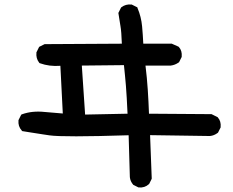

<svg xmlns="http://www.w3.org/2000/svg" viewBox="-20 -780 1040 857"><path d="M596.2 55.7 576.7 45.9 574.7 44.9 573.7 43.5Q567.9 36.6 564.2 28.3Q560.5 20 559.6 10.7V10.3L554.2 -176.3Q263.2 -167 201.2 -175.8Q185.5 -178.2 170.4 -180.4Q155.3 -182.6 140.4 -185.1Q125.5 -187.5 111.1 -189.7Q96.7 -191.9 82.5 -194.3L79.1 -194.8L76.7 -197.8Q60.1 -216.3 62.5 -242.2V-244.1L63.5 -245.6L73.2 -265.1L75.2 -268.6L78.6 -270Q124 -286.1 178.7 -280.3L260.3 -273.4L249.5 -486.3Q224.6 -484.4 201.9 -487.3Q179.2 -490.2 158.7 -497.6L156.2 -498.5L154.3 -501Q140.1 -519.5 142.6 -544.9V-546.9L143.6 -548.3L153.3 -567.9L154.8 -570.8L157.7 -572.3L177.2 -582L179.2 -583H181.6L523.9 -585Q522 -640.1 517.6 -664.1Q512.7 -691.9 508.8 -719.2L508.3 -722.2L509.8 -725.1L519.5 -744.6L520.5 -746.6L522.5 -748Q541 -762.2 566.4 -759.8H568.4L569.8 -758.8L589.4 -749L592.8 -747.6L593.8 -744.1Q602.1 -724.6 607.2 -704.1Q612.3 -683.6 614.3 -662.1Q617.7 -624.5 619.6 -585H745.1H747.1L749 -584L775.4 -572.3L777.3 -571.3L778.8 -569.8Q793.5 -553.2 791 -527.3V-525.4L790 -523.9L780.3 -504.4L779.3 -502.4L777.3 -501Q761.2 -489.7 742.2 -487.3H741.7H741.2H629.4Q636.2 -432.1 639.6 -379.4Q643.1 -326.7 645 -272.5L921.9 -270.5H924.3L926.3 -269.5L949.7 -257.8L951.7 -256.8L952.6 -255.4Q967.3 -238.8 964.8 -212.9V-210.9L963.9 -209.5L954.1 -189.9L953.1 -188L951.2 -186.5Q943.4 -180.7 934.8 -177.2Q926.3 -173.8 917 -172.9H916.5H916L649.9 -176.8L657.2 15.1V17.6L656.2 20L646.5 39.6L645.5 41L644 42.5Q625.5 59.1 599.6 56.6H597.7ZM549.3 -272.5Q545.9 -349.1 542 -397.5Q540 -420.9 537.8 -444.1Q535.6 -467.3 533.2 -489.3L345.2 -487.3L359.9 -268.6Z"/></svg>

Font: NaikaiFont
Style: Bold
Weight: 700
Version: Version 1.89